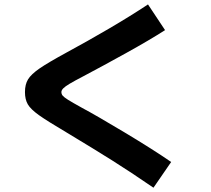

<svg xmlns="http://www.w3.org/2000/svg" viewBox="-20 -790 978 890"><path d="M287.1 -176.8Q198.7 -229 160.4 -256.3Q122.1 -283.7 108.9 -306.4Q95.7 -329.1 95.7 -363.3Q95.7 -398.9 110.1 -422.4Q124.5 -445.8 163.3 -472.7Q202.1 -499.5 289.1 -546.9Q382.3 -597.2 484.9 -657.2Q587.4 -717.3 666 -769.5L745.1 -650.4Q675.3 -605.5 565.7 -544.7Q456.1 -483.9 368.2 -437.5Q324.2 -414.6 303 -401.9Q281.7 -389.2 273.2 -380.4Q264.6 -371.6 264.6 -363.3Q264.6 -354 270.5 -346.7Q276.4 -339.4 295.4 -327.4Q314.5 -315.4 360.4 -290Q426.3 -254.9 558.1 -175.8Q689.9 -96.7 773.4 -39.1L691.4 80.1Q584.5 6.8 501.5 -45.4Q418.5 -97.7 287.1 -176.8Z"/></svg>

Font: Pretendard ExtraBold
Style: Regular
Weight: 800
Designer: Base glyphs from Inter by Rasmus Andersson; Hangeul glyphs from Noto Sans CJK(Source Han Sans) by Jang Soo-young and Kan
Foundry: Kil Hyung-jin
Version: Version 1.309